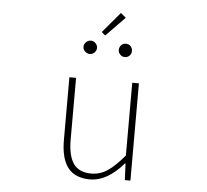

<svg xmlns="http://www.w3.org/2000/svg" viewBox="-59 -961 1119 1037"><g transform="rotate(5 500.0 -442.0)"><path d="M466.8 12.7Q385.7 12.7 346.7 -36.6Q307.6 -85.9 307.6 -188.5V-527.3H343.8V-192.4Q343.8 -104.5 374 -62Q404.3 -19.5 469.7 -19.5Q517.6 -19.5 557.6 -45.9Q597.7 -72.3 648.4 -132.8V-527.3H684.6V0H654.3L650.4 -89.8H647.5Q558.6 12.7 466.8 12.7ZM480.5 -768.6 460.9 -786.1 554.7 -897.5 583 -874ZM369.1 -697.3Q369.1 -712.9 380.4 -723.6Q391.6 -734.4 406.2 -734.4Q420.9 -734.4 431.6 -723.6Q442.4 -712.9 442.4 -697.3Q442.4 -683.6 431.6 -672.9Q420.9 -662.1 406.2 -662.1Q391.6 -662.1 380.4 -672.9Q369.1 -683.6 369.1 -697.3ZM595.7 -662.1Q581.1 -662.1 570.8 -672.9Q560.5 -683.6 560.5 -697.3Q560.5 -712.9 570.8 -723.6Q581.1 -734.4 595.7 -734.4Q611.3 -734.4 621.6 -724.1Q631.8 -713.9 631.8 -697.3Q631.8 -682.6 621.6 -672.4Q611.3 -662.1 595.7 -662.1Z"/></g></svg>

Font: GenEi Gothic M ExtraLight
Style: Regular
Weight: 200
Designer: o_tamon (Modified); [Source Han Sans]
Ryoko NISHIZUKA  (kana & ideographs); Paul D. Hunt (Latin, Greek & Cyrillic); Wenl
Version: Version 1.1a;Original Version 1.004